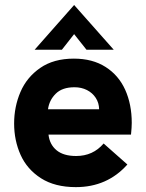

<svg xmlns="http://www.w3.org/2000/svg" viewBox="-20 -738 584 768"><path d="M36.5 -244Q36.5 -311 61.8 -370Q87 -429 140.8 -466.2Q194.5 -503.5 275.5 -503.5Q350 -503.5 402.2 -470.2Q454.5 -437 480.8 -378.8Q507 -320.5 507 -246.5Q507 -229 504 -199.5H174Q178.5 -160 206.2 -137Q234 -114 284.5 -114Q352 -114 394.5 -164L489.5 -80Q409 10.5 283.5 10.5Q199.5 10.5 144 -25Q88.5 -60.5 62.5 -118.2Q36.5 -176 36.5 -244ZM376.5 -301Q376 -326.5 363 -346.5Q350 -366.5 327.8 -377.8Q305.5 -389 278 -389Q229 -389 203 -363.2Q177 -337.5 172 -301ZM276.5 -718 435 -539H326L276.5 -601.5L227.5 -539H118.5Z"/></svg>

Font: HK Grotesk ExtraBold
Style: Regular
Weight: 800
Designer: Alfredo Marco Pradil
Foundry: Hanken Design Co.
Version: Version 3.001